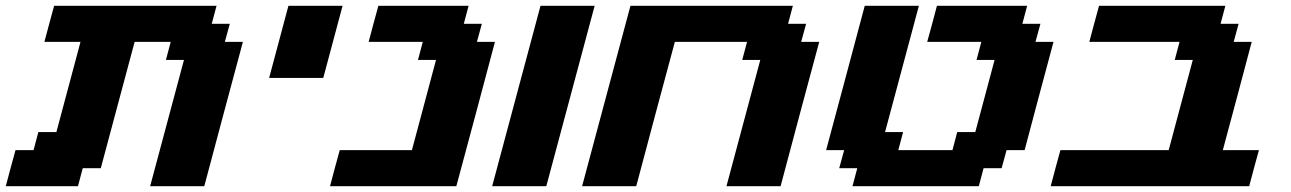

<svg xmlns="http://www.w3.org/2000/svg" viewBox="-20 -645 4471 665"><path d="M500 0H687.5Q709.5 -83 754.2 -250Q798.8 -417 821.3 -500H758.8L775.9 -562.5H713.4L730 -625H167.5Q161.6 -604 150.4 -562.3Q139.2 -520.5 133.8 -500H258.8L175.3 -187.5H112.8L96.2 -125H33.7Q27.8 -104 16.6 -62.5Q5.4 -21 0 0H250L266.6 -62.5H329.1L446.3 -500H571.3L554.7 -437.5H617.2Z M912.1 -375H1099.6Q1110.8 -416.5 1133.1 -500Q1155.3 -583.5 1166.5 -625H979Q967.8 -583.5 945.6 -500Q923.3 -416.5 912.1 -375Z M1123 0H1560.5Q1583 -83 1627.7 -250Q1672.4 -417 1694.3 -500H1631.8L1648.9 -562.5H1586.4L1603 -625H1290.5Q1284.7 -604 1273.4 -562.3Q1262.2 -520.5 1256.8 -500H1444.3L1427.7 -437.5H1490.2L1406.7 -125H1156.7Q1150.9 -104 1139.6 -62.5Q1128.4 -21 1123 0Z M1684.6 0H1872.1Q1899.9 -104 1955.8 -312.3Q2011.7 -520.5 2039.6 -625H1852.1Q1824.2 -520.5 1768.3 -312.3Q1712.4 -104 1684.6 0Z M2496.1 0H2683.6Q2705.6 -83 2750.2 -250Q2794.9 -417 2817.4 -500H2754.9L2772 -562.5H2709.5L2726.1 -625H2163.6Q2135.7 -520.5 2079.8 -312.3Q2023.9 -104 1996.1 0H2183.6Q2205.6 -83 2250.2 -250Q2294.9 -417 2317.4 -500H2567.4L2550.8 -437.5H2613.3Z M2932.6 0H3370.1L3386.7 -62.5H3449.2L3466.3 -125H3528.8Q3545.4 -187.5 3578.6 -312.5Q3611.8 -437.5 3628.9 -500H3566.4L3583.5 -562.5H3521L3537.6 -625H3225.1Q3219.7 -604 3208.5 -562.3Q3197.3 -520.5 3191.4 -500H3378.9L3362.3 -437.5H3424.8Q3413.6 -396 3391.4 -312.5Q3369.1 -229 3357.9 -187.5H3295.4L3278.8 -125H3091.3L3107.9 -187.5H3045.4L3162.6 -625H2975.1Q2953.1 -542 2908.4 -375Q2863.8 -208 2841.3 -125H2903.8L2886.7 -62.5H2949.2Z M3619.1 0H4306.6Q4312 -21 4323.2 -62.5Q4334.5 -104 4340.3 -125H4215.3Q4232.4 -187.5 4265.6 -312.5Q4298.8 -437.5 4315.4 -500H4252.9L4270 -562.5H4207.5L4224.1 -625H3786.6Q3780.8 -604 3769.5 -562.3Q3758.3 -520.5 3752.9 -500H4065.4L4048.8 -437.5H4111.3L4027.8 -125H3652.8Q3647 -104 3635.7 -62.5Q3624.5 -21 3619.1 0Z"/></svg>

Font: Faithful 32x
Style: SemiboldOblique
Weight: 400
Foundry: Faithful Resource Pack
Version: Version 1.0; January 27, 2023